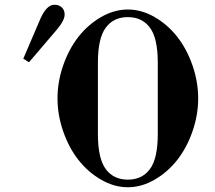

<svg xmlns="http://www.w3.org/2000/svg" viewBox="-20 -770 904 808"><path d="M78 -523 102 -508 219 -645C241 -671 252 -692.3 252 -709C252 -721.7 248 -731.7 240 -739C232 -746.3 221.7 -750 209 -750C187 -750 167.3 -730.3 150 -691ZM222 -356C222 -309.3 230 -263 246 -217C262 -171 283.3 -131 310 -97C336.7 -63 368.3 -35.3 405 -14C441.7 7.3 479.3 18 518 18C556.7 18 594.3 7.3 631 -14C667.7 -35.3 699.3 -63 726 -97C752.7 -131 774 -171 790 -217C806 -263 814 -309.3 814 -356C814 -402.7 806 -449 790 -495C774 -541 752.7 -581 726 -615C699.3 -649 667.7 -676.7 631 -698C594.3 -719.3 556.7 -730 518 -730C479.3 -730 441.7 -719.3 405 -698C368.3 -676.7 336.7 -649 310 -615C283.3 -581 262 -541 246 -495C230 -449 222 -402.7 222 -356ZM392 -206V-506C392 -574.7 403 -623.8 425 -653.5C447 -683.2 478 -698 518 -698C558 -698 589 -683.2 611 -653.5C633 -623.8 644 -574.7 644 -506V-206C644 -137.3 633 -88.2 611 -58.5C589 -28.8 558 -14 518 -14C478 -14 447 -28.8 425 -58.5C403 -88.2 392 -137.3 392 -206Z"/></svg>

Font: Km Standard TT
Style: Bold
Weight: 700
Designer: Alexey Kryukov <alexios@thessalonica.org.ru>
Version: Version 2.0.2